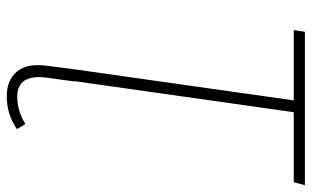

<svg xmlns="http://www.w3.org/2000/svg" viewBox="-197 -525 922 568"><g transform="rotate(90 264.0 -241.0)"><path d="M519 -649H312L220 0H221L210 80Q198 169 266 169Q308 169 347 145L362 170Q318 200 265 200Q216 200 191 169Q166 138 175 78L185 0L277 -649H69L74 -682H528Z"/></g></svg>

Font: Fira Sans UltraLight
Style: Italic
Weight: 200
Italic angle: -8°
Designer: Carrois Corporate & Edenspiekermann AG
Foundry: Carrois Corporate GbR & Edenspiekermann AG
Version: Version 4.203;PS 004.203;hotconv 1.0.88;makeotf.lib2.5.64775